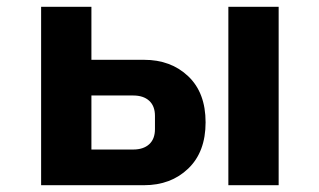

<svg xmlns="http://www.w3.org/2000/svg" viewBox="-20 -545 940 565"><path d="M249 -525V-369H404Q483 -369 534 -320.5Q585 -272 585 -185Q585 -98 534 -49Q483 0 404 0H101V-525ZM436 -165V-204Q436 -233 419 -248.5Q402 -264 372 -264H249V-105H372Q402 -105 419 -120.5Q436 -136 436 -165ZM800 -525V0H652V-525Z"/></svg>

Font: iA Writer Quattro V
Style: Regular
Weight: 400
Designer: Mike Abbink, Paul van der Laan, Pieter van Rosmalen, Oliver Reichenstein
Foundry: Information Architects Inc.
Version: Version 2.000